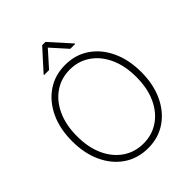

<svg xmlns="http://www.w3.org/2000/svg" viewBox="-257 -1069 1220 1220"><g transform="rotate(-45 353.0 -459.5)"><path d="M353.5 10.3Q261.2 10.3 190.9 -37.1Q120.6 -84.5 81.3 -168.9Q42 -253.4 42 -363.3Q42 -474.1 81.5 -558.3Q121.1 -642.6 191.2 -690.2Q261.2 -737.8 353.5 -737.8Q445.3 -737.8 515.1 -690.4Q585 -643.1 624.5 -558.6Q664.1 -474.1 664.1 -363.3Q664.1 -252.9 624.5 -168.7Q585 -84.5 515.1 -37.1Q445.3 10.3 353.5 10.3ZM353.5 -31.7Q430.2 -31.7 490.5 -72.5Q550.8 -113.3 585.2 -187.7Q619.6 -262.2 619.6 -363.3Q619.6 -464.4 585.2 -539.1Q550.8 -613.8 490.5 -654.8Q430.2 -695.8 353.5 -695.8Q276.4 -695.8 216.1 -655Q155.8 -614.3 121.1 -539.6Q86.4 -464.8 86.4 -363.3Q86.4 -262.7 120.6 -188.2Q154.8 -113.8 215.1 -72.8Q275.4 -31.7 353.5 -31.7ZM449.2 -786.6 353.5 -893.1 258.3 -786.6H213.4V-790.5L338.9 -929.2H368.7L493.2 -790.5V-786.6Z"/></g></svg>

Font: Inter Display Extra Light
Style: Regular
Weight: 200
Designer: Rasmus Andersson
Foundry: rsms
Version: Version 4.000;git-4fc901f